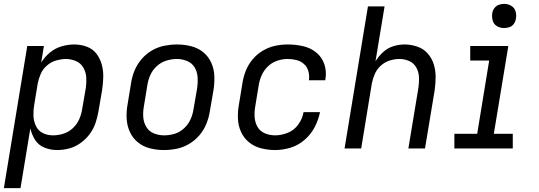

<svg xmlns="http://www.w3.org/2000/svg" viewBox="-30 -768 2786 993"><path d="M-10 205H76L127 -104Q134 -72 151.5 -44.5Q169 -17 200 -4.5Q231 8 265 8Q296 8 327 0Q358 -8 385.5 -27.5Q413 -47 433 -73.5Q453 -100 463.5 -130.5Q474 -161 479 -191L498 -301Q503 -335 504 -368.5Q505 -402 496.5 -433.5Q488 -465 469 -490Q450 -515 419 -526.5Q388 -538 354 -538Q322 -538 289 -528.5Q256 -519 228.5 -496.5Q201 -474 183 -444L197 -530H111ZM244 -68Q215 -68 191 -80Q167 -92 155.5 -117Q144 -142 143 -170Q142 -198 147 -226L165 -336Q170 -361 180.5 -385.5Q191 -410 212 -428.5Q233 -447 258 -454.5Q283 -462 309 -463Q337 -463 362 -452.5Q387 -442 400.5 -419Q414 -396 416 -369Q418 -342 414 -314L395 -204Q391 -177 379.5 -151Q368 -125 346.5 -105Q325 -85 298 -76.5Q271 -68 244 -68Z M817 8Q850 8 883 1.5Q916 -5 947 -23Q978 -41 1001 -68Q1024 -95 1037 -127Q1050 -159 1055 -191L1074 -301Q1080 -338 1078.5 -375Q1077 -412 1062.5 -444Q1048 -476 1021 -498Q994 -520 958.5 -529Q923 -538 886 -538Q854 -538 820.5 -531.5Q787 -525 756.5 -507.5Q726 -490 702.5 -462.5Q679 -435 666 -403.5Q653 -372 648 -339L630 -229Q623 -192 625 -155Q627 -118 641.5 -86Q656 -54 683 -32Q710 -10 745 -1Q780 8 817 8ZM819 -68Q791 -68 766 -78Q741 -88 727 -111Q713 -134 711 -161.5Q709 -189 714 -217L732 -327Q736 -354 747.5 -380Q759 -406 781 -426Q803 -446 830.5 -454.5Q858 -463 885 -463Q912 -463 937.5 -452.5Q963 -442 976.5 -419.5Q990 -397 992 -369.5Q994 -342 990 -314L971 -204Q967 -177 955.5 -151Q944 -125 922 -104.5Q900 -84 873 -76Q846 -68 819 -68Z M1393 8Q1432 8 1472 -4Q1512 -16 1545 -44.5Q1578 -73 1597.5 -110.5Q1617 -148 1625 -188H1540Q1534 -154 1513 -124.5Q1492 -95 1459 -81.5Q1426 -68 1393 -68Q1365 -68 1340 -78.5Q1315 -89 1302 -111.5Q1289 -134 1287 -161.5Q1285 -189 1290 -217L1308 -327Q1312 -353 1323.5 -379Q1335 -405 1356 -425Q1377 -445 1404 -454Q1431 -463 1458 -463Q1481 -463 1503 -457.5Q1525 -452 1541.5 -437.5Q1558 -423 1564.5 -401Q1571 -379 1568 -356Q1567 -354 1567 -353H1652L1653 -358Q1660 -398 1647.5 -435.5Q1635 -473 1605 -497Q1575 -521 1536.5 -529.5Q1498 -538 1458 -538Q1425 -538 1392.5 -531Q1360 -524 1329.5 -506Q1299 -488 1276.5 -461Q1254 -434 1241.5 -402.5Q1229 -371 1224 -339L1206 -229Q1199 -192 1200.5 -155Q1202 -118 1216.5 -86Q1231 -54 1258 -32Q1285 -10 1320.5 -1Q1356 8 1393 8Z M1752 0H1838L1893 -336Q1898 -361 1908.5 -385.5Q1919 -410 1939.5 -428.5Q1960 -447 1985.5 -455Q2011 -463 2036 -463Q2063 -463 2087 -452Q2111 -441 2123.5 -418Q2136 -395 2137 -368Q2138 -341 2134 -314L2082 0H2168L2218 -301Q2223 -336 2223 -370.5Q2223 -405 2213 -436.5Q2203 -468 2181.5 -492Q2160 -516 2128 -527Q2096 -538 2062 -538Q2033 -538 2004 -529Q1975 -520 1951.5 -498.5Q1928 -477 1912 -451L1959 -735H1873Z M2320 0H2622V-76H2524L2599 -530H2402V-455H2500L2438 -76H2320ZM2577 -623Q2591 -623 2604.5 -627.5Q2618 -632 2627 -644Q2636 -656 2638 -670Q2642 -690 2636.5 -709Q2631 -728 2614 -738Q2597 -748 2577 -748Q2563 -748 2549.5 -743Q2536 -738 2527 -726Q2518 -714 2516 -700Q2513 -680 2518.5 -661Q2524 -642 2540.5 -632.5Q2557 -623 2577 -623Z"/></svg>

Font: Iosevka Sparkle Oblique
Style: Regular
Weight: 400
Italic angle: -9°
Designer: Belleve Invis
Foundry: Belleve Invis
Version: Version 4.5.0; ttfautohint (v1.8.3)